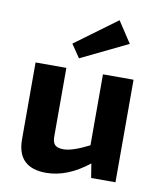

<svg xmlns="http://www.w3.org/2000/svg" viewBox="-86 -828 761 909"><g transform="rotate(10 295.0 -373.0)"><path d="M257 -548 214 -611 415 -759 482 -657ZM529 -493V0H412L401 -68Q299 13 197 13Q58 13 58 -124V-493H206V-169Q205 -137 217 -124Q229 -111 259 -111Q302 -111 382 -152V-493Z"/></g></svg>

Font: Exo 2.0
Style: Bold
Weight: 700
Designer: Natanael Gama
Version: Version 1.001;PS 001.001;hotconv 1.0.70;makeotf.lib2.5.58329